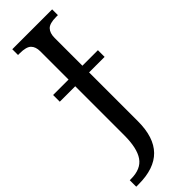

<svg xmlns="http://www.w3.org/2000/svg" viewBox="-323 -733 991 991"><g transform="rotate(-45 173.0 -237.0)"><path d="M-11.2 192.9H-2Q70.8 192.9 101.8 147.9Q132.8 103 132.8 8.8V-349.1H20V-397.9H132.8V-604Q132.8 -637.2 115.5 -654.5Q98.1 -671.9 50.8 -671.9H38.1V-713.9H329.1V-671.9H315.9Q268.6 -671.9 251.2 -653.8Q233.9 -635.7 233.9 -600.1V-397.9H347.2V-349.1H233.9V7.8Q233.9 124.5 177.2 182.4Q120.6 240.2 5.9 240.2H-11.2Z"/></g></svg>

Font: Noto Serif
Style: Regular
Weight: 400
Designer: Monotype Design team
Foundry: Monotype Imaging Inc.
Version: Version 1.02